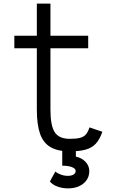

<svg xmlns="http://www.w3.org/2000/svg" viewBox="-20 -820 640 1058"><path d="M365 14Q298 14 258 -9.5Q218 -33 200.5 -83.5Q183 -134 183 -216V-554H59V-623H183V-800H258V-623H466V-554H258V-216Q258 -128 281.5 -91.5Q305 -55 365 -55Q401 -55 421.5 -60.5Q442 -66 453.5 -79.5Q465 -93 473 -118L544 -94Q530 -53 509 -29.5Q488 -6 453.5 4Q419 14 365 14ZM354 218Q324 218 296.5 208Q269 198 255 180L285 125Q296 135 315 142Q334 149 354 149Q374 149 385.5 141.5Q397 134 397 122Q397 109 376.5 101Q356 93 323 93V-5H398V43Q431 50 451.5 72Q472 94 472 122Q472 165 439.5 191.5Q407 218 354 218Z"/></svg>

Font: Victor Mono
Style: Regular
Weight: 400
Monospace: yes
Designer: Rune Bjørnerås
Version: Version 1.561;gftools[0.9.30]